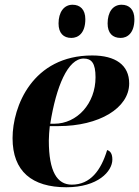

<svg xmlns="http://www.w3.org/2000/svg" viewBox="-20 -780 587 810"><path d="M489 -620C517 -620 547 -640 547 -699C547 -740 525 -760 493 -760C456 -760 434 -729 434 -681C434 -640 455 -620 489 -620ZM281 -620C310 -620 340 -640 340 -699C340 -740 318 -760 286 -760C250 -760 227 -729 227 -681C227 -640 248 -620 281 -620ZM260 10C393 10 454 -57 454 -107C454 -132 445 -143 432 -147C406 -61 361 -1 283 -1C221 -1 186 -56 186 -187C186 -200 188 -233 190 -248H227C398 -248 525 -324 525 -428C525 -506 467 -546 369 -546C117 -546 33 -331 33 -197C33 -57 115 10 260 10ZM209 -258H192C217 -415 266 -533 333 -533C366 -533 383 -514 383 -454C383 -343 305 -258 209 -258Z"/></svg>

Font: Noto Serif Display
Style: Bold Italic
Weight: 700
Italic angle: -12°
Designer: Monotype Design Team
Foundry: Monotype Imaging Inc.
Version: Version 2.009